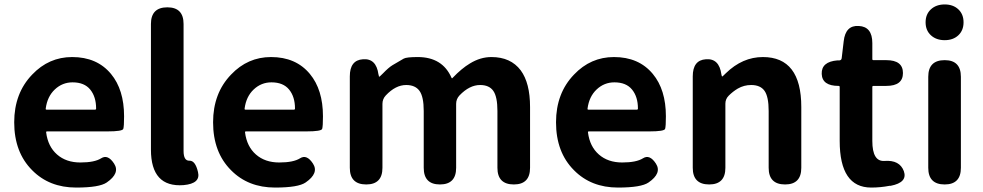

<svg xmlns="http://www.w3.org/2000/svg" viewBox="-20 -831 4427 865"><path d="M323 14Q202 14 125 -64Q44 -145 44 -280Q44 -411 125 -495Q200 -574 305 -574Q417 -574 480 -498Q539 -427 539 -307Q539 -262 535.5 -250.5Q532 -239 464 -239H192Q187 -239 188 -234Q196 -171 237 -135Q278 -99 342 -99Q406 -99 436 -118Q466 -137 494 -94Q522 -51 461 -9Q428 14 323 14ZM186 -342Q185 -337 190 -337H408Q413 -337 413 -342Q413 -395 386.5 -427.5Q360 -460 307 -460Q261 -460 227 -428Q193 -396 186 -342Z M660 -157V-723Q660 -798 734 -798Q807 -798 807 -723V-151Q807 -106 833.5 -107Q860 -108 872 -56Q885 -4 807 3Q660 14 660 -157Z M1219 14Q1098 14 1021 -64Q940 -145 940 -280Q940 -411 1021 -495Q1096 -574 1201 -574Q1313 -574 1376 -498Q1435 -427 1435 -307Q1435 -262 1431.5 -250.5Q1428 -239 1360 -239H1088Q1083 -239 1084 -234Q1092 -171 1133 -135Q1174 -99 1238 -99Q1302 -99 1332 -118Q1362 -137 1390 -94Q1418 -51 1357 -9Q1324 14 1219 14ZM1082 -342Q1081 -337 1086 -337H1304Q1309 -337 1309 -342Q1309 -395 1282.5 -427.5Q1256 -460 1203 -460Q1157 -460 1123 -428Q1089 -396 1082 -342Z M1630 0Q1556 0 1556 -75V-487Q1556 -560 1615 -564Q1675 -569 1685 -496L1686 -493Q1687 -485 1688.5 -485Q1690 -485 1705 -500Q1731 -527 1748.5 -537.5Q1766 -548 1799 -567Q1812 -574 1862 -574Q1973 -574 2014 -481Q2016 -476 2019 -480Q2060 -523 2097 -545Q2144 -574 2194 -574Q2281 -574 2326 -514Q2368 -457 2368 -349V-75Q2368 0 2295 0Q2221 0 2221 -75V-331Q2221 -395 2202.5 -421.5Q2184 -448 2143 -448Q2095 -448 2050 -401Q2035 -385 2035 -363V-75Q2035 0 1962 0Q1889 0 1889 -75V-331Q1889 -395 1870 -421.5Q1851 -448 1810 -448Q1762 -448 1718 -401Q1703 -385 1703 -363V-75Q1703 0 1630 0Z M2764 14Q2643 14 2566 -64Q2485 -145 2485 -280Q2485 -411 2566 -495Q2641 -574 2746 -574Q2858 -574 2921 -498Q2980 -427 2980 -307Q2980 -262 2976.5 -250.5Q2973 -239 2905 -239H2633Q2628 -239 2629 -234Q2637 -171 2678 -135Q2719 -99 2783 -99Q2847 -99 2877 -118Q2907 -137 2935 -94Q2963 -51 2902 -9Q2869 14 2764 14ZM2627 -342Q2626 -337 2631 -337H2849Q2854 -337 2854 -342Q2854 -395 2827.5 -427.5Q2801 -460 2748 -460Q2702 -460 2668 -428Q2634 -396 2627 -342Z M3175 0Q3101 0 3101 -75V-487Q3101 -560 3160 -564Q3220 -569 3230 -496Q3232 -486 3233.5 -486Q3235 -486 3250 -501Q3325 -574 3417 -574Q3590 -574 3590 -349V-75Q3590 0 3517 0Q3443 0 3443 -75V-331Q3443 -395 3424.5 -421.5Q3406 -448 3364 -448Q3332 -448 3304 -432Q3282 -419 3263 -400Q3248 -385 3248 -364V-75Q3248 0 3175 0Z M3988 6Q3947 14 3905 14Q3763 14 3763 -196V-439Q3763 -444 3758 -444Q3684 -444 3682 -498Q3680 -553 3753 -559H3762Q3771 -560 3772 -569L3781 -645Q3789 -718 3849 -714Q3910 -711 3910 -637V-565Q3910 -560 3915 -560H3973Q4048 -560 4048 -502Q4048 -444 3973 -444H3915Q3910 -444 3910 -439V-196Q3910 -102 3965 -106Q4033 -111 4052 -60Q4070 -9 3993 6Z M4236 0Q4162 0 4162 -75V-485Q4162 -560 4236 -560Q4309 -560 4309 -485V-75Q4309 0 4236 0ZM4236 -650Q4198 -650 4174 -672Q4150 -694 4150 -730.5Q4150 -767 4174 -789Q4198 -811 4236 -811Q4274 -811 4297.5 -789Q4321 -767 4321 -730.5Q4321 -694 4297.5 -672Q4274 -650 4236 -650Z"/></svg>

Font: Resource Han Rounded KR
Style: Bold
Weight: 700
Designer: Cyano Hao (round all glyphs); Ryoko NISHIZUKA 西塚涼子 (kana, bopomofo & ideographs); Paul D. Hunt (Latin, Greek & Cyrillic)
Foundry: Cyano Hao
Version: 0.990